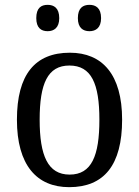

<svg xmlns="http://www.w3.org/2000/svg" viewBox="-20 -764 576 794"><path d="M350 -635C376 -635 398 -649 398 -689C398 -731 376 -744 350 -744C323 -744 302 -731 302 -689C302 -649 323 -635 350 -635ZM177 -635C203 -635 225 -649 225 -689C225 -731 203 -744 177 -744C150 -744 130 -731 130 -689C130 -649 150 -635 177 -635ZM266 10C410 10 485 -81 485 -269C485 -456 403 -546 269 -546C125 -546 50 -456 50 -269C50 -81 132 10 266 10ZM268 -42C178 -42 144 -120 144 -269C144 -418 177 -493 267 -493C358 -493 391 -418 391 -269C391 -120 359 -42 268 -42Z"/></svg>

Font: Noto Serif Devanagari SemiCondensed
Style: Regular
Weight: 400
Width: 4
Designer: Universal Thirst, Indian Type Foundry and the Monotype Design Team
Foundry: Monotype Imaging Inc.
Version: Version 2.004